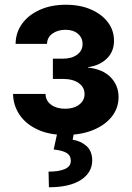

<svg xmlns="http://www.w3.org/2000/svg" viewBox="-20 -558 552 805"><path d="M253.9 7.8Q186 7.8 137 -15.1Q87.9 -38.1 61.8 -77.1Q35.6 -116.2 34.7 -164.1H170.9Q171.4 -135.7 194.3 -118.9Q217.3 -102.1 252.9 -102.1Q289.6 -102.1 312 -119.4Q334.5 -136.7 334.5 -163.6Q334.5 -192.4 310.1 -209.7Q285.6 -227.1 243.7 -227.1H201.7V-312H243.7Q280.3 -312 303.2 -328.6Q326.2 -345.2 326.2 -373.5Q326.2 -399.9 306.6 -416.5Q287.1 -433.1 254.4 -433.1Q222.2 -433.1 200 -417.2Q177.7 -401.4 177.2 -374H45.4Q45.9 -421.9 72.8 -458.7Q99.6 -495.6 147 -516.8Q194.3 -538.1 255.9 -538.1Q315.9 -538.1 361.3 -518.3Q406.7 -498.5 432.4 -464.6Q458 -430.7 458 -387.2Q458 -341.3 427.5 -312Q397 -282.7 348.6 -276.4V-274.9Q412.1 -267.6 444.6 -233.4Q477.1 -199.2 477.1 -150.9Q477.1 -105 448.7 -69.1Q420.4 -33.2 370.1 -12.7Q319.8 7.8 253.9 7.8ZM220.7 -2.9H290.5L284.7 27.8Q319.3 33.2 342.8 54.4Q366.2 75.7 366.7 113.8Q366.7 165.5 319.3 196.3Q272 227.1 185.1 227.1L183.6 161.6Q226.6 161.6 251.5 150.9Q276.4 140.1 276.9 117.2Q277.3 94.7 260 83.7Q242.7 72.8 205.1 68.8Z"/></svg>

Font: Inter Cardless Tabular Bold
Style: Bold
Weight: 700
Designer: Rasmus Andersson
Foundry: rsms
Version: Version 4.000;git-4fc901f